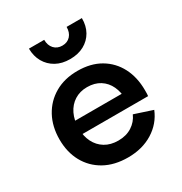

<svg xmlns="http://www.w3.org/2000/svg" viewBox="-186 -933 1021 1079"><g transform="rotate(-30 324.5 -394.0)"><path d="M334 10.5Q246 10.5 182.2 -25.2Q118.5 -61 84 -124Q49.5 -187 49.5 -269.5Q49.5 -353 84.2 -417Q119 -481 181.8 -517.2Q244.5 -553.5 329 -553.5Q414.5 -553.5 476 -517.5Q537.5 -481.5 570.8 -417.5Q604 -353.5 604 -269.5Q604 -255.5 603.8 -246.8Q603.5 -238 602.5 -232H482Q483 -241.5 483.5 -252Q484 -262.5 484 -276.5Q484 -326.5 466 -365Q448 -403.5 413.5 -425.5Q379 -447.5 330 -447.5Q283.5 -447.5 248.2 -425.2Q213 -403 193.5 -362.8Q174 -322.5 174 -269.5Q174 -219.5 193.2 -181Q212.5 -142.5 248.2 -120.8Q284 -99 334 -99Q385.5 -99 422.5 -122.8Q459.5 -146.5 477 -186.5L594 -148Q564 -74.5 495.5 -32Q427 10.5 334 10.5ZM127 -232V-317.5H546.5L570 -232ZM499.5 -798Q500 -748 478.8 -710.5Q457.5 -673 419 -652Q380.5 -631 328 -631Q276 -631 237.8 -652.2Q199.5 -673.5 178 -711Q156.5 -748.5 156 -798H255Q255 -762 275 -740.2Q295 -718.5 328 -718.5Q361 -718.5 380.8 -740.2Q400.5 -762 400.5 -798Z"/></g></svg>

Font: Hepta Slab ExtraLight SemiBold
Style: Regular
Weight: 600
Version: Version 1.102